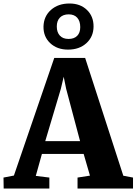

<svg xmlns="http://www.w3.org/2000/svg" viewBox="-41 -1077 780 1097"><path d="M38.5 -74 269 -746H445.5L663.5 -73L719 -62.5V0H402V-62.5L473 -73.5L437 -197.5H198.5L163.5 -72L241 -62.5V0H-20L-21 -62.5ZM416.5 -270.5 337 -569.5 323 -638.5 306.5 -569 217.5 -270.5ZM348 -793.5Q285 -793.5 245.8 -830.5Q206.5 -867.5 207.5 -925.5Q209 -984 250.2 -1020.5Q291.5 -1057 356 -1057Q418 -1057 456 -1020Q494 -983 493.5 -925Q493 -867 452.5 -830.2Q412 -793.5 348 -793.5ZM350.5 -854.5Q382.5 -854.5 400 -872.2Q417.5 -890 417.5 -922Q417.5 -956.5 400.2 -975.8Q383 -995 351.5 -995Q319.5 -995 301.5 -976.8Q283.5 -958.5 283.5 -925.5Q283.5 -892.5 301 -873.5Q318.5 -854.5 350.5 -854.5Z"/></svg>

Font: Merriweather 28pt Black
Style: Regular
Weight: 900
Version: Version 2.100